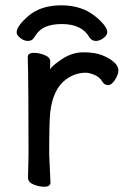

<svg xmlns="http://www.w3.org/2000/svg" viewBox="-20 -690 470 726"><path d="M342.8 -535.2Q327.1 -535.2 318.8 -547.9Q290 -599.1 213.9 -599.1Q176.8 -599.1 151.4 -588.1Q126 -577.1 108.9 -547.9Q101.1 -535.2 85.9 -535.2Q70.8 -535.2 56.9 -546.1Q43 -557.1 43 -567.9Q43 -591.8 88.9 -630.9Q134.8 -669.9 212.9 -669.9Q290 -669.9 341.8 -627Q385.7 -590.8 385.7 -567.9Q385.7 -557.1 371.3 -546.1Q356.9 -535.2 342.8 -535.2ZM147 16.1Q127.9 16.1 106.9 7.6Q85.9 -1 85.9 -18.1L87.9 -106Q87.9 -367.2 85 -474.1Q85 -490.2 108.9 -490.2Q127.9 -490.2 148.9 -481.7Q169.9 -473.1 169.9 -458Q169.9 -436 168.9 -428.2Q180.2 -443.8 214.8 -466.8Q252.9 -492.2 295.9 -492.2Q337.9 -492.2 365 -481.7Q392.1 -471.2 409.9 -456.1Q427.7 -440.9 427.7 -423.8Q427.7 -408.2 414.8 -388.2Q401.9 -368.2 389.2 -368.2Q375 -368.2 367.2 -380.9Q357.9 -397.9 337.9 -406.5Q317.9 -415 304.2 -415Q264.2 -415 230 -390.1Q180.2 -354 169.9 -265.1Q166 -230 166 -106L170.9 0Q170.9 16.1 147 16.1Z"/></svg>

Font: LXGW WenKai GB Screen
Style: Regular
Weight: 400
Designer: LXGW / Fontworks Inc.
Foundry: LXGW / Fontworks Inc.
Version: Version 1.321;February 19, 2024;FontCreator 14.0.0.2901 64-b